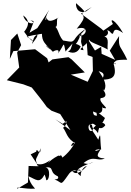

<svg xmlns="http://www.w3.org/2000/svg" viewBox="-20 -1155 823 1209"><path d="M375 -375C437 -418 390 -409 392 -416C386 -421 418 -381 377 -350C396 -330 401 -280 453 -255C406 -202 440 -276 448 -251C424 -200 360 -149 372 -166C351 -196 376 -167 347 -175C282 -142 263 -100 296 -147C219 -87 193 -156 227 -93C192 -173 206 -130 236 -222C234 -157 212 -236 208 -200L173 -183L223 -108L160 -110L156 -6L90 33C75 17 139 37 195 33C215 37 167 12 160 -45C207 -25 229 4 261 -56C273 -25 274 -7 269 -23C290 -6 303 -97 266 -101C333 -107 276 -64 363 -38C290 -86 388 -27 323 -25C376 -7 355 24 410 -54C425 -77 442 -89 488 -80C480 -102 441 -61 431 -85C455 -39 505 -84 527 -110C515 -107 487 -88 488 -46C449 -78 455 -94 568 -135C534 -117 527 -123 506 -128C571 -182 591 -135 640 -157C568 -162 601 -191 615 -217C566 -189 570 -220 617 -214C608 -285 617 -336 599 -275C545 -362 529 -363 562 -376C585 -376 606 -320 643 -366C628 -409 554 -347 565 -336C536 -308 523 -387 559 -368C565 -331 569 -359 597 -317C603 -367 619 -362 641 -412C602 -441 574 -475 595 -415C608 -443 567 -406 566 -453C654 -411 612 -515 627 -476C686 -460 597 -509 614 -537C687 -544 599 -618 636 -585C636 -592 668 -618 601 -707C642 -695 635 -682 623 -653C677 -655 723 -661 695 -754C713 -765 713 -735 697 -763C718 -770 691 -779 781 -779C737 -873 725 -849 730 -928L671 -836L705 -778L620 -816L617 -860L578 -837L524 -922L532 -808L563 -796L565 -708L532 -640L426 -685L514 -699L431 -781L411 -795L310 -781L286 -762L277 -788L201 -845L64 -833L42 -784L49 -903L89 -944L113 -871L88 -824L101 -730L23 -650L127 -624L180 -604C212 -563 245 -524 275 -481L304 -458L359 -437L424 -335L328 -404ZM523 -1084C464 -1063 456 -1120 459 -1135C520 -1080 516 -1082 501 -1078C488 -1046 541 -1066 463 -974C544 -999 533 -925 465 -925C431 -884 442 -890 377 -900C340 -942 351 -992 303 -996C364 -957 321 -1039 351 -1047C270 -994 273 -1047 271 -1062C280 -1012 245 -1015 290 -1093L215 -978L166 -949C203 -1048 198 -1013 160 -1031C235 -1005 144 -987 126 -1058C144 -1044 181 -1015 132 -955C182 -879 218 -888 148 -924C226 -942 235 -948 181 -878C195 -914 188 -938 244 -942C245 -893 263 -881 303 -840C265 -862 249 -896 315 -827C302 -828 364 -859 345 -818C389 -876 377 -902 393 -830C395 -837 493 -942 519 -973C408 -900 447 -845 408 -831C451 -810 477 -834 488 -863C439 -901 455 -839 491 -946C498 -873 478 -923 506 -839C460 -843 510 -855 545 -906C537 -890 599 -876 659 -843C651 -861 673 -919 637 -924C689 -945 631 -982 671 -957C713 -906 668 -1009 755 -947C708 -1029 665 -1049 691 -1004L631 -962L617 -975L490 -1069L558 -1111Z"/></svg>

Font: Hussar Lance
Style: ExBd
Weight: 700
Foundry: Cannot Into Space Fonts, PlusOne Fonts
Version: Version 2.270